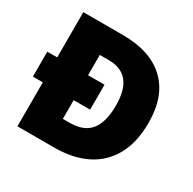

<svg xmlns="http://www.w3.org/2000/svg" viewBox="-157 -877 1047 1040"><g transform="rotate(30 367.0 -357.0)"><path d="M324 -714Q497 -714 590 -626Q683 -538 683 -372Q683 -248 636.5 -165Q590 -82 506 -41Q422 0 308 0H77V-275H15V-431H77V-714ZM326 -558H270V-431H373V-275H270V-158H313Q401 -158 442 -209Q483 -260 483 -365Q483 -558 326 -558Z"/></g></svg>

Font: Noto Sans Oriya Blk
Style: Regular
Weight: 900
Designer: Amélie Bonet and Sol Matas
Foundry: Google LLC
Version: Version 2.006; ttfautohint (v1.8.4.7-5d5b)